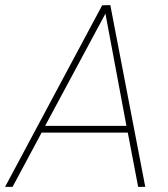

<svg xmlns="http://www.w3.org/2000/svg" viewBox="-55 -731 659 751"><path d="M444.8 -212.4H107.9L-5.9 0H-35.2L344.7 -710.4L376.5 -710.9L513.2 0H485.4ZM121.6 -238.8H439.5L357.4 -677.7Z"/></svg>

Font: Roboto Thin
Style: Italic
Weight: 250
Italic angle: -12°
Designer: Google
Version: Version 2.134; 2016